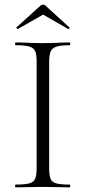

<svg xmlns="http://www.w3.org/2000/svg" viewBox="-20 -808 370 828"><path d="M192 -81Q192 -52 198 -37Q204 -22 223.5 -17Q243 -12 281 -12Q283 -12 283 -6Q283 0 281 0Q257 0 228 -1Q199 -2 164 -2Q131 -2 101.5 -1Q72 0 48 0Q45 0 45 -6Q45 -12 48 -12Q86 -12 105.5 -17Q125 -22 131.5 -37Q138 -52 138 -81V-544Q138 -573 131.5 -587.5Q125 -602 105.5 -607.5Q86 -613 48 -613Q45 -613 45 -619Q45 -625 48 -625Q72 -625 101.5 -623.5Q131 -622 164 -622Q199 -622 228.5 -623.5Q258 -625 281 -625Q283 -625 283 -619Q283 -613 281 -613Q243 -613 224 -607Q205 -601 198.5 -586Q192 -571 192 -542ZM51 -690 154 -783Q159 -788 166 -788Q173 -788 177 -783L279 -690Q282 -689 279 -685.5Q276 -682 274 -683L166 -745L57 -683Q56 -682 52.5 -685.5Q49 -689 51 -690Z"/></svg>

Font: Cormorant Infant Light Light
Style: Regular
Weight: 300
Version: Version 4.001